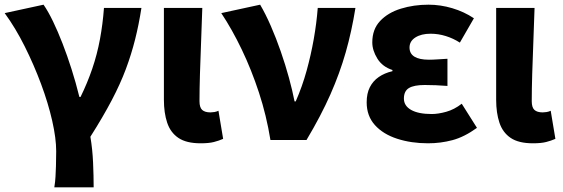

<svg xmlns="http://www.w3.org/2000/svg" viewBox="-21 -598 2403 820"><path d="M211 202Q215 177 216 157Q217 137 218 111.5Q219 86 219 48Q219 -7 202 -82Q185 -157 154.5 -239Q124 -321 84.5 -400Q45 -479 -1 -542L165 -578Q185 -549 205.5 -506.5Q226 -464 246 -412.5Q266 -361 284.5 -303Q303 -245 318 -184H323Q352 -243 373 -304.5Q394 -366 406 -431Q418 -496 423 -564H583Q572 -493 556 -429.5Q540 -366 516.5 -303Q493 -240 456 -169.5Q419 -99 365 -14Q374 39 376.5 96.5Q379 154 379 202Z M836 14Q775 14 741 -9Q707 -32 693 -74Q679 -116 679 -172V-564H843Q841 -498 838 -424Q835 -350 833 -282.5Q831 -215 831 -166Q831 -139 842.5 -128.5Q854 -118 878 -118Q885 -118 894.5 -119.5Q904 -121 912 -125L932 -5Q914 3 892.5 8.5Q871 14 836 14Z M1134 0Q1117 -105 1085 -202.5Q1053 -300 1011.5 -386.5Q970 -473 924 -542L1090 -578Q1113 -539 1135.5 -487.5Q1158 -436 1178 -378.5Q1198 -321 1213 -266Q1228 -211 1237 -165H1242Q1270 -229 1288.5 -296Q1307 -363 1319 -431Q1331 -499 1336 -564H1497Q1481 -464 1455.5 -374.5Q1430 -285 1390 -194.5Q1350 -104 1288 0Z M1807 14Q1735 14 1675 -5.5Q1615 -25 1580 -64Q1545 -103 1545 -161Q1545 -199 1558.5 -225.5Q1572 -252 1596.5 -269Q1621 -286 1655 -294V-299Q1612 -313 1590.5 -348Q1569 -383 1569 -417Q1569 -473 1602.5 -508.5Q1636 -544 1691 -561Q1746 -578 1809 -578Q1860 -578 1910.5 -563Q1961 -548 2003 -520L1943 -416Q1915 -434 1883 -444Q1851 -454 1818 -454Q1778 -454 1753 -438Q1728 -422 1728 -395Q1728 -369 1749 -356Q1770 -343 1811 -343Q1828 -343 1849 -344.5Q1870 -346 1890 -347V-231Q1865 -233 1840.5 -234Q1816 -235 1793 -235Q1747 -235 1725.5 -222Q1704 -209 1704 -177Q1704 -146 1735 -128.5Q1766 -111 1823 -111Q1850 -111 1884.5 -120.5Q1919 -130 1951 -155L2016 -52Q1962 -13 1911.5 0.5Q1861 14 1807 14Z M2255 14Q2194 14 2160 -9Q2126 -32 2112 -74Q2098 -116 2098 -172V-564H2262Q2260 -498 2257 -424Q2254 -350 2252 -282.5Q2250 -215 2250 -166Q2250 -139 2261.5 -128.5Q2273 -118 2297 -118Q2304 -118 2313.5 -119.5Q2323 -121 2331 -125L2351 -5Q2333 3 2311.5 8.5Q2290 14 2255 14Z"/></svg>

Font: Noto Sans TC ExtraBold
Style: Regular
Weight: 800
Designer: Ryoko NISHIZUKA  (kana, bopomofo & ideographs); Paul D. Hunt (Latin, Greek & Cyrillic); Sandoll Communications , Soo-you
Foundry: Adobe
Version: Version 2.004-H2;hotconv 1.0.118;makeotfexe 2.5.65603